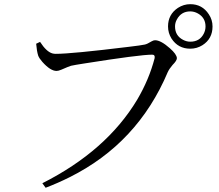

<svg xmlns="http://www.w3.org/2000/svg" viewBox="-20 -846 1040 910"><path d="M881.8 -615.2Q824.2 -615.2 793 -663.1Q776.4 -689.5 776.4 -720.7Q776.4 -777.3 823.2 -808.6Q850.6 -826.2 881.8 -826.2Q938.5 -826.2 969.7 -778.3Q987.3 -752 987.3 -720.7Q987.3 -662.1 939.5 -631.8Q913.1 -615.2 881.8 -615.2ZM881.8 -792Q838.9 -792 818.4 -753.9Q809.6 -738.3 809.6 -720.7Q809.6 -676.8 847.7 -657.2Q864.3 -648.4 881.8 -648.4Q925.8 -648.4 945.3 -685.5Q954.1 -702.1 954.1 -720.7Q954.1 -761.7 918 -782.2Q900.4 -792 881.8 -792ZM169.9 -647.5Q200.2 -600.6 228.5 -592.8Q236.3 -590.8 244.1 -590.8Q319.3 -590.8 589.8 -624Q648.4 -630.9 666 -634.8Q676.8 -636.7 699.2 -650.4Q708 -655.3 714.8 -655.3Q742.2 -655.3 785.2 -617.2Q817.4 -588.9 818.4 -570.3Q818.4 -558.6 797.9 -538.1Q782.2 -519.5 775.4 -504.9Q632.8 -167 309.6 -5.9Q254.9 21.5 196.3 43.9L180.7 22.5Q484.4 -130.9 629.9 -373Q686.5 -468.8 712.9 -570.3Q715.8 -586.9 701.2 -586.9Q642.6 -586.9 377.9 -544.9Q334 -538.1 316.4 -534.2Q308.6 -532.2 270.5 -515.6Q256.8 -509.8 248 -509.8Q218.8 -509.8 180.7 -552.7Q166 -569.3 161.1 -582Q154.3 -603.5 151.4 -638.7Z"/></svg>

Font: GenYoMin JP Regular
Style: Regular
Weight: 400
Version: Version 1.001;PS 1;hotconv 16.6.51;makeotf.lib2.5.65220 DEVE